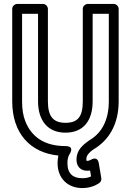

<svg xmlns="http://www.w3.org/2000/svg" viewBox="-20 -756 670 974"><path d="M312 -83C404 -83 450 -145 450 -242V-686H532V-242C532 -139 490 -76 431 -43C430 -43 430 -41 429 -41C399 -20 368 7 368 53C368 69 372 86 386 98C396 107 409 110 422 110C427 110 434 110 437 109L442 139C429 145 416 148 397 148C350 148 322 125 322 71C322 49 327 35 334 24C334 24 361 -15 312 -15C205 -15 139 -62 108 -142C97 -170 92 -203 92 -242V-686H173V-242C173 -146 221 -83 312 -83ZM276 33C274 44 272 58 272 71C272 150 325 198 397 198C434 198 462 187 483 173C490 168 496 158 494 148L481 71C475 37 448 51 446 52C435 57 432 60 422 60C418 60 418 59 418 53C418 43 420 36 426 28C433 19 441 10 457 0C531 -44 582 -124 582 -242V-711C582 -722 572 -736 557 -736H425C414 -736 400 -726 400 -711V-242C400 -162 373 -133 312 -133C252 -133 223 -163 223 -242V-711C223 -722 213 -736 198 -736H67C56 -736 42 -726 42 -711V-242C42 -80 133 19 276 33Z"/></svg>

Font: Asimov
Style: NarOu
Weight: 500
Designer: Google
Version: Version 2.000980; 2014